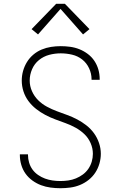

<svg xmlns="http://www.w3.org/2000/svg" viewBox="-20 -987 640 1015"><path d="M299 8Q273 8 247 4.5Q221 1 197 -8Q173 -17 151.5 -32.5Q130 -48 115 -69Q100 -90 92.5 -115.5Q85 -141 85 -166Q85 -168 85 -169Q85 -170 85 -171H128Q128 -170 128 -169Q128 -168 128 -167Q128 -147 134 -127Q140 -107 152 -90.5Q164 -74 181.5 -62Q199 -50 218 -43Q237 -36 257.5 -33Q278 -30 299 -30Q320 -30 341 -33Q362 -36 381.5 -44Q401 -52 418 -64.5Q435 -77 447 -94.5Q459 -112 465 -132.5Q471 -153 471 -174Q471 -203 459 -230.5Q447 -258 426 -278Q405 -298 379.5 -312Q354 -326 326.5 -336Q299 -346 272 -356Q245 -366 219.5 -379.5Q194 -393 171 -411Q148 -429 130.5 -452.5Q113 -476 104 -504Q95 -532 95 -561Q95 -587 102 -612Q109 -637 122.5 -659Q136 -681 156 -698Q176 -715 200 -725Q224 -735 249.5 -739Q275 -743 301 -743Q326 -743 351.5 -739.5Q377 -736 400.5 -726.5Q424 -717 444.5 -701.5Q465 -686 479 -665Q493 -644 500 -619.5Q507 -595 507 -569Q507 -568 507 -567Q507 -566 507 -565H464Q464 -566 464 -566.5Q464 -567 464 -568Q464 -598 451 -626Q438 -654 414.5 -672.5Q391 -691 361 -698Q331 -705 301 -705Q270 -705 240 -697Q210 -689 186 -669.5Q162 -650 149.5 -621Q137 -592 137 -561Q137 -532 149 -505Q161 -478 181.5 -457.5Q202 -437 228 -423Q254 -409 281 -399Q308 -389 335.5 -379Q363 -369 388.5 -355.5Q414 -342 437 -324Q460 -306 477 -282.5Q494 -259 503.5 -231Q513 -203 513 -174Q513 -148 505.5 -122Q498 -96 483.5 -74Q469 -52 448 -35.5Q427 -19 402.5 -9Q378 1 351.5 4.5Q325 8 299 8ZM181 -805 147 -833 277 -967H323L453 -833L419 -805L300 -940Z"/></svg>

Font: Iosevka SS04 XLt Ex
Style: Regular
Weight: 200
Width: 7
Monospace: yes
Designer: Belleve Invis
Foundry: Belleve Invis
Version: Version 19.0.0; ttfautohint (v1.8.4)